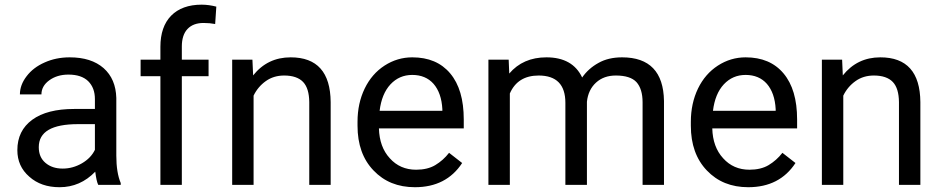

<svg xmlns="http://www.w3.org/2000/svg" viewBox="-20 -780 3971 810"><path d="M394.5 0H489.3V-7.8C477.1 -36.6 470.7 -75.2 470.7 -123.5V-366.7C469.2 -419.9 451.7 -461.9 417 -492.7C382.3 -522.9 335 -538.1 273.9 -538.1C235.4 -538.1 200.2 -530.8 168.5 -516.6C136.2 -502.4 110.8 -482.9 92.3 -458.5C73.2 -433.6 64 -408.2 64 -381.8H154.8C154.8 -404.8 165.5 -424.8 187.5 -440.9C209.5 -457 236.3 -465.3 268.6 -465.3C305.2 -465.3 333 -456.1 352.1 -437.5C371.1 -418.5 380.4 -393.6 380.4 -361.8V-320.3H292.5C216.8 -320.3 157.7 -305.2 116.2 -274.9C74.2 -244.1 53.2 -201.7 53.2 -146.5C53.2 -101.1 69.8 -64 103.5 -34.7C136.7 -4.9 179.2 9.8 231.4 9.8C289.6 9.8 339.8 -12.2 381.8 -55.7C385.3 -28.8 389.2 -10.3 394.5 0ZM244.6 -68.8C214.8 -68.8 190.9 -76.7 171.9 -92.8C152.8 -108.9 143.6 -130.9 143.6 -159.2C143.6 -224.1 198.7 -256.3 309.6 -256.3H380.4V-147.9C369.1 -124.5 350.6 -105.5 325.2 -90.8C299.8 -76.2 272.9 -68.8 244.6 -68.8Z M656.7 0H747.1V-458.5H859.9V-528.3H747.1V-584C747.1 -615.7 754.9 -640.6 771 -657.7C787.1 -674.8 809.6 -683.1 838.9 -683.1C856 -683.1 872.6 -681.6 887.7 -678.7L892.6 -752C872.1 -757.3 851.6 -760.3 830.6 -760.3C775.4 -760.3 732.4 -744.6 702.1 -713.9C671.9 -683.1 656.7 -639.2 656.7 -582.5V-528.3H573.2V-458.5H656.7Z M1044.9 -528.3H959.5V0H1049.8V-376.5C1062 -401.9 1079.6 -422.4 1101.6 -438C1123.5 -453.6 1149.4 -461.4 1178.7 -461.4C1214.8 -461.4 1241.7 -452.1 1258.8 -434.1C1275.9 -416 1284.2 -387.7 1284.7 -349.6V0H1375V-349.1C1374 -475.1 1317.9 -538.1 1206.1 -538.1C1141.1 -538.1 1088.4 -512.7 1047.9 -461.9Z M1730.5 9.8C1818.8 9.8 1885.3 -24.4 1929.7 -92.3L1874.5 -135.3C1857.9 -113.8 1838.4 -96.7 1816.4 -83.5C1794.4 -70.3 1767.1 -64 1735.4 -64C1690.4 -64 1653.3 -80.1 1624.5 -112.3C1595.2 -144 1580.1 -186 1578.6 -238.3H1936.5V-275.9C1936.5 -360.4 1917.5 -424.8 1879.4 -470.2C1841.3 -515.6 1788.1 -538.1 1719.2 -538.1C1677.2 -538.1 1638.2 -526.4 1602.5 -503.4C1566.4 -480 1538.6 -447.8 1518.6 -406.7C1498.5 -365.2 1488.3 -318.4 1488.3 -266.1V-249.5C1488.3 -170.9 1510.7 -107.9 1555.7 -61C1600.6 -13.7 1658.7 9.8 1730.5 9.8ZM1719.2 -463.9C1756.8 -463.9 1787.1 -451.2 1809.1 -426.3C1831.1 -400.9 1843.8 -365.2 1846.2 -319.3V-312.5H1581.5C1587.4 -360.4 1602.5 -397.5 1627.4 -424.3C1652.3 -450.7 1682.6 -463.9 1719.2 -463.9Z M2126 -528.3H2040.5V0H2130.9V-385.7C2152.8 -436 2193.4 -461.4 2252.4 -461.4C2327.6 -461.4 2365.2 -422.9 2365.2 -346.2V0H2456.1V-350.6C2459.5 -384.3 2472.7 -411.6 2494.6 -431.6C2516.6 -451.7 2544.4 -461.4 2578.1 -461.4C2618.7 -461.4 2647.9 -452.1 2665 -433.6C2682.1 -414.6 2690.9 -386.2 2690.9 -348.6V0H2781.2V-354C2779.3 -476.6 2720.2 -538.1 2604.5 -538.1C2565.9 -538.1 2532.7 -530.3 2504.9 -514.6C2476.6 -499 2453.6 -478.5 2436 -453.1C2409.2 -509.8 2358.9 -538.1 2285.2 -538.1C2219.2 -538.1 2167 -515.1 2128.4 -469.7Z M3136.7 9.8C3225.1 9.8 3291.5 -24.4 3335.9 -92.3L3280.8 -135.3C3264.2 -113.8 3244.6 -96.7 3222.7 -83.5C3200.7 -70.3 3173.3 -64 3141.6 -64C3096.7 -64 3059.6 -80.1 3030.8 -112.3C3001.5 -144 2986.3 -186 2984.9 -238.3H3342.8V-275.9C3342.8 -360.4 3323.7 -424.8 3285.6 -470.2C3247.6 -515.6 3194.3 -538.1 3125.5 -538.1C3083.5 -538.1 3044.4 -526.4 3008.8 -503.4C2972.7 -480 2944.8 -447.8 2924.8 -406.7C2904.8 -365.2 2894.5 -318.4 2894.5 -266.1V-249.5C2894.5 -170.9 2917 -107.9 2961.9 -61C3006.8 -13.7 3064.9 9.8 3136.7 9.8ZM3125.5 -463.9C3163.1 -463.9 3193.4 -451.2 3215.3 -426.3C3237.3 -400.9 3250 -365.2 3252.4 -319.3V-312.5H2987.8C2993.7 -360.4 3008.8 -397.5 3033.7 -424.3C3058.6 -450.7 3088.9 -463.9 3125.5 -463.9Z M3532.7 -528.3H3447.3V0H3537.6V-376.5C3549.8 -401.9 3567.4 -422.4 3589.4 -438C3611.3 -453.6 3637.2 -461.4 3666.5 -461.4C3702.6 -461.4 3729.5 -452.1 3746.6 -434.1C3763.7 -416 3772 -387.7 3772.5 -349.6V0H3862.8V-349.1C3861.8 -475.1 3805.7 -538.1 3693.8 -538.1C3628.9 -538.1 3576.2 -512.7 3535.6 -461.9Z"/></svg>

Font: Vazir
Style: Regular
Weight: 400
Designer: Saber Rastikerdar
Foundry: Saber Rastikerdar
Version: Version 27.002;January 24, 2021;FontCreator 13.0.0.2683 64-b